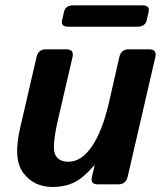

<svg xmlns="http://www.w3.org/2000/svg" viewBox="-20 -700 623 729"><path d="M239.3 -598.6Q210 -598.6 215.8 -623L223.1 -655.3Q229 -679.7 257.8 -679.7H520.5Q549.8 -679.7 544.4 -655.3L537.1 -623Q531.2 -598.6 502 -598.6ZM56.2 -212.9 118.7 -483.4Q125.5 -512.7 154.3 -512.7H232.4Q261.7 -512.7 255.4 -483.4L200.7 -248Q176.8 -144.5 188.7 -115.2Q200.7 -85.9 239.7 -85.9Q289.1 -85.9 328.9 -144Q368.7 -202.1 393.6 -310.1L433.1 -483.4Q439.9 -512.7 468.8 -512.7H546.9Q576.2 -512.7 569.8 -483.4L464.8 -29.3Q458 0 428.7 0H351.6Q321.8 0 329.1 -29.3L339.4 -71.8H337.4Q298.3 -25.9 262.9 -8.1Q227.5 9.8 178.7 9.8Q109.4 9.8 69.1 -42.5Q28.8 -94.7 56.2 -212.9Z"/></svg>

Font: Istok
Style: Bold Italic
Weight: 700
Italic angle: -13°
Designer: Andrey V. Panov
Foundry: Andrey V. Panov
Version: Version 1.0.3